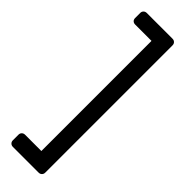

<svg xmlns="http://www.w3.org/2000/svg" viewBox="-311 -783 948 948"><g transform="rotate(45 163.0 -308.5)"><path d="M50 159Q40 159 33.5 152.5Q27 146 27 136V97Q27 87 33.5 80.5Q40 74 50 74H164V-695H50Q40 -695 33.5 -701Q27 -707 27 -718V-753Q27 -763 33.5 -769.5Q40 -776 50 -776H230Q240 -776 246.5 -769.5Q253 -763 253 -753V136Q253 146 246.5 152.5Q240 159 230 159Z"/></g></svg>

Font: DVN-Rubik
Style: Regular
Weight: 400
Designer: Hubert and Fischer
Foundry: Hubert & Fischer
Version: Version 2.102